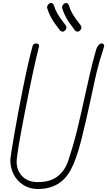

<svg xmlns="http://www.w3.org/2000/svg" viewBox="-20 -1251 715 1281"><path d="M49 -182Q49 -202 75 -353Q101 -504 135.5 -674.5Q170 -845 198 -946Q200 -953 206.5 -957Q213 -961 220 -961Q241 -961 241 -944Q206 -809 148.5 -516Q91 -223 91 -172Q91 -113 129 -74.5Q167 -36 233 -36Q314 -36 363 -73.5Q412 -111 434 -175Q470 -283 494.5 -383Q519 -483 550 -626Q554 -642 575.5 -739.5Q597 -837 622 -922Q627 -939 637.5 -950Q648 -961 657 -961Q675 -961 675 -944Q675 -943 666 -912Q643 -845 627 -778Q617 -738 591 -616Q552 -432 520 -308Q488 -184 452 -118Q384 10 232 10Q179 10 137 -16Q95 -42 72 -86Q49 -130 49 -182ZM481 -1047Q441 -1098 422.5 -1131.5Q404 -1165 394 -1200Q394 -1212 402.5 -1221.5Q411 -1231 420 -1231Q435 -1231 440 -1214Q448 -1186 464 -1158.5Q480 -1131 519 -1081Q523 -1073 523 -1067Q523 -1057 515 -1048.5Q507 -1040 498 -1040Q488 -1040 481 -1047ZM381 -1047Q341 -1098 322.5 -1131.5Q304 -1165 294 -1200Q294 -1212 302.5 -1221.5Q311 -1231 320 -1231Q335 -1231 340 -1214Q348 -1186 364 -1158.5Q380 -1131 419 -1081Q423 -1073 423 -1067Q423 -1057 415 -1048.5Q407 -1040 398 -1040Q388 -1040 381 -1047Z"/></svg>

Font: Bad Script
Style: Regular
Weight: 400
Italic angle: -10°
Designer: Roman Shchyukin (Gaslight Type Foundry), Cyreal (Charset Expansion)
Foundry: Gaslight
Version: Version 2.000